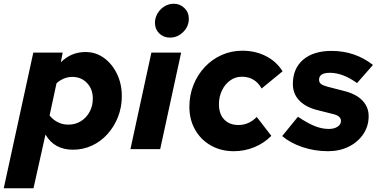

<svg xmlns="http://www.w3.org/2000/svg" viewBox="-60 -797 2042 1026"><path d="M-40 209 118 -516H275L265 -464Q320 -519 397 -519Q452 -519 495.5 -487.5Q539 -456 565 -402.5Q591 -349 591 -283Q591 -224 570.5 -172Q550 -120 514.5 -80.5Q479 -41 431.5 -19Q384 3 330 3Q230 3 183 -78L119 209ZM327 -386Q280 -386 242 -352L205 -180Q222 -158 248 -144.5Q274 -131 305 -131Q343 -131 372.5 -149.5Q402 -168 419 -199.5Q436 -231 436 -270Q436 -321 405 -353.5Q374 -386 327 -386Z M848 -596Q814 -596 791 -618.5Q768 -641 768 -675Q768 -702 782 -725.5Q796 -749 819 -763Q842 -777 868 -777Q902 -777 925.5 -754Q949 -731 949 -697Q949 -656 919 -626Q889 -596 848 -596ZM637 0 749 -516H908L796 0Z M1189 11Q1121 11 1067 -19.5Q1013 -50 982.5 -104Q952 -158 952 -226Q952 -289 974 -343.5Q996 -398 1034.5 -439Q1073 -480 1124.5 -503Q1176 -526 1235 -526Q1304 -526 1360.5 -497.5Q1417 -469 1450 -416L1338 -324Q1303 -387 1232 -387Q1198 -387 1170.5 -367.5Q1143 -348 1126.5 -314.5Q1110 -281 1110 -240Q1110 -188 1138 -158.5Q1166 -129 1214 -129Q1270 -129 1312 -172L1390 -71Q1350 -31 1298 -10Q1246 11 1189 11Z M1693 11Q1621 11 1556 -11Q1491 -33 1448 -70L1532 -173Q1585 -138 1622.5 -123Q1660 -108 1697 -108Q1726 -108 1744 -120Q1762 -132 1762 -151Q1762 -177 1722 -187L1627 -211Q1568 -228 1536.5 -263Q1505 -298 1505 -348Q1505 -431 1560 -478Q1615 -525 1712 -525Q1837 -525 1933 -450L1848 -353Q1772 -408 1703 -408Q1645 -408 1645 -371Q1645 -357 1654.5 -349Q1664 -341 1689 -334L1782 -310Q1844 -294 1877 -259.5Q1910 -225 1910 -176Q1910 -123 1881.5 -80.5Q1853 -38 1804 -13.5Q1755 11 1693 11Z"/></svg>

Font: Red Hat Text
Style: Bold Italic
Weight: 700
Italic angle: -12°
Designer: Pentagram, MCKL
Foundry: Pentagram, MCKL
Version: Version 1.023; ttfautohint (v1.8.3)